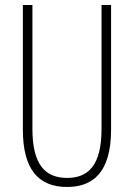

<svg xmlns="http://www.w3.org/2000/svg" viewBox="-20 -734 533 764"><path d="M422 -218V-714H384V-221C384 -73 329 -26 247 -26C160 -26 109 -79 109 -221V-714H71V-218C71 -60 133 10 247 10C348 10 422 -46 422 -218Z"/></svg>

Font: Noto Sans ExtraCondensed ExtraLight
Style: Regular
Weight: 200
Width: 2
Designer: Monotype Design Team
Foundry: Monotype Imaging Inc.
Version: Version 2.013